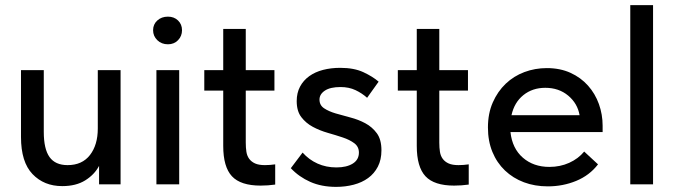

<svg xmlns="http://www.w3.org/2000/svg" viewBox="-20 -720 2641 750"><path d="M223 7Q152 7 107 -40Q62 -87 62 -185V-446H151V-205Q151 -138 173.5 -106.5Q196 -75 244 -75Q301 -75 331.5 -114.5Q362 -154 362 -218V-446H451V0H367V-72Q349 -38 313 -15.5Q277 7 223 7Z M591 -446H680V0H591ZM636 -547Q611 -547 594.5 -563Q578 -579 578 -602Q578 -625 594.5 -640Q611 -655 636 -655Q660 -655 675.5 -640Q691 -625 691 -602Q691 -579 675.5 -563Q660 -547 636 -547Z M778 -446H852V-607H940V-446H1052V-366H940V-163Q940 -143 942.5 -127Q945 -111 953.5 -99.5Q962 -88 976.5 -81.5Q991 -75 1015 -75Q1034 -75 1055 -78V1Q1041 3 1026.5 4Q1012 5 998 5Q920 5 886 -31.5Q852 -68 852 -150V-366H778Z M1293 10Q1236 10 1192 -9.5Q1148 -29 1116 -63L1162 -124Q1187 -96 1220.5 -81Q1254 -66 1294 -66Q1334 -66 1358 -81Q1382 -96 1382 -124Q1382 -147 1364 -160.5Q1346 -174 1319 -183Q1292 -192 1260.5 -201Q1229 -210 1202 -224.5Q1175 -239 1157 -262.5Q1139 -286 1139 -325Q1139 -357 1152 -381.5Q1165 -406 1188 -422.5Q1211 -439 1242 -447Q1273 -455 1309 -455Q1363 -455 1399.5 -438Q1436 -421 1459 -401L1414 -338Q1394 -356 1368.5 -368Q1343 -380 1310 -380Q1270 -380 1249 -366Q1228 -352 1228 -331Q1228 -309 1246 -297Q1264 -285 1291 -277Q1318 -269 1349 -261Q1380 -253 1407 -238.5Q1434 -224 1452 -199.5Q1470 -175 1470 -133Q1470 -96 1456 -69Q1442 -42 1418 -24.5Q1394 -7 1361.5 1.5Q1329 10 1293 10Z M1534 -446H1608V-607H1696V-446H1808V-366H1696V-163Q1696 -143 1698.5 -127Q1701 -111 1709.5 -99.5Q1718 -88 1732.5 -81.5Q1747 -75 1771 -75Q1790 -75 1811 -78V1Q1797 3 1782.5 4Q1768 5 1754 5Q1676 5 1642 -31.5Q1608 -68 1608 -150V-366H1534Z M2120 8Q2069 8 2026.5 -8Q1984 -24 1952.5 -54Q1921 -84 1903.5 -126.5Q1886 -169 1886 -222Q1886 -277 1905 -320Q1924 -363 1955.5 -393Q1987 -423 2028.5 -438.5Q2070 -454 2116 -454Q2168 -454 2208.5 -435.5Q2249 -417 2277 -385.5Q2305 -354 2319.5 -313.5Q2334 -273 2334 -229V-204H1974Q1981 -140 2022.5 -104Q2064 -68 2126 -68Q2168 -68 2203.5 -84Q2239 -100 2262 -128L2316 -78Q2283 -35 2231 -13.5Q2179 8 2120 8ZM2110 -377Q2060 -377 2024.5 -348.5Q1989 -320 1978 -270H2244Q2236 -316 2199.5 -346.5Q2163 -377 2110 -377Z M2442 -700H2531V0H2442Z"/></svg>

Font: Tilda Sans Medium
Style: Regular
Weight: 500
Designer: ParaType Ltd
Foundry: ParaType Ltd
Version: Version 1.009